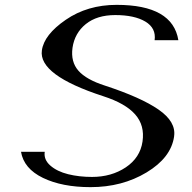

<svg xmlns="http://www.w3.org/2000/svg" viewBox="-20 -770 790 790"><path d="M696.3 -209V-208Q683.6 -121.1 583 -60.5Q482.4 0 352.5 0Q235.4 0 156.7 -38.1Q78.1 -76.2 66.4 -145.5H164.1Q159.2 -113.3 187 -88.9Q214.8 -64.5 260.3 -53.2Q305.7 -42 358.4 -42Q438.5 -42 497.6 -81.5Q556.6 -121.1 566.4 -187.5Q576.2 -253.9 536.1 -299.3Q496.1 -344.7 405.3 -374Q137.7 -460.9 152.3 -562.5Q161.1 -627 250.5 -688.5Q339.8 -750 460 -750Q690.4 -750 713.9 -604.5H616.2Q623 -654.3 578.1 -681.2Q533.2 -708 454.1 -708Q378.9 -708 333 -670.9Q287.1 -633.8 278.3 -573.2Q270.5 -515.6 302.7 -479Q335 -442.4 411.1 -418Q560.5 -369.1 632.8 -318.8Q705.1 -268.6 696.3 -209Z"/></svg>

Font: okolaks
Style: BoldItalic
Weight: 600
Width: 8
Italic angle: -8°
Version: Version 000.6.0